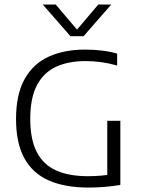

<svg xmlns="http://www.w3.org/2000/svg" viewBox="-20 -820 627 844"><path d="M370 4.5Q265 4.5 194 -27Q123 -58.5 86.8 -125Q50.5 -191.5 50.5 -297Q50.5 -405 88 -472.2Q125.5 -539.5 193.8 -570.8Q262 -602 353.5 -602Q391 -602 427 -597.8Q463 -593.5 495 -584.5V-532Q457.5 -542.5 423.8 -547Q390 -551.5 356.5 -551.5Q281.5 -551.5 227 -526.8Q172.5 -502 142.8 -446.2Q113 -390.5 113 -297Q113 -207.5 141.5 -152Q170 -96.5 226.2 -71Q282.5 -45.5 366.5 -45.5Q394.5 -45.5 423 -47.8Q451.5 -50 475 -55L451.5 -30.5V-289H509V-7Q472 -1 437.2 1.8Q402.5 4.5 370 4.5ZM289.5 -661 168 -800H225L326 -681H311L412 -800H469L347.5 -661Z"/></svg>

Font: Encode Sans SC Light
Style: Regular
Weight: 300
Version: Version 3.002